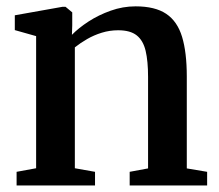

<svg xmlns="http://www.w3.org/2000/svg" viewBox="-20 -570 672 590"><path d="M91 -53V-459L25.5 -477.5V-523L171.5 -549H181.5L202 -532V-492L201 -463Q221.5 -484 252.2 -504Q283 -524 320.2 -537.2Q357.5 -550.5 396.5 -550.5Q456.5 -550.5 490.8 -527.5Q525 -504.5 539.5 -456.8Q554 -409 554 -335V-52.5L616.5 -42V0H378.5V-42L435 -52.5V-333.5Q435 -382 427.5 -413.8Q420 -445.5 400.2 -461.2Q380.5 -477 343 -477Q317 -477 292.8 -469.5Q268.5 -462 247.8 -450Q227 -438 210 -424.5V-53L272 -42V0H31V-42Z"/></svg>

Font: Merriweather 60pt SemiBold
Style: Regular
Weight: 600
Version: Version 2.100